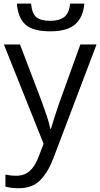

<svg xmlns="http://www.w3.org/2000/svg" viewBox="-20 -775 541 1036"><path d="M1 -535.2H87.9L206.1 -224.6Q221.2 -183.1 233.2 -147.2Q245.1 -111.3 251.5 -79.6H254.9Q261.7 -104 274.4 -143.8Q287.1 -183.6 301.8 -225.1L413.6 -535.2H501L268.1 78.6Q240.2 152.8 197.5 196.8Q154.8 240.7 80.1 240.7Q57.1 240.7 39.6 238Q22 235.4 9.3 231.9V167Q20 169.4 35.4 171.4Q50.8 173.3 67.4 173.3Q112.3 173.3 140.4 147.7Q168.5 122.1 186 76.2L215.3 1ZM435.1 -755.4Q428.7 -681.6 385.7 -643.8Q342.8 -606 251 -606Q156.7 -606 116.7 -642.8Q76.7 -679.7 71.3 -755.4H147.5Q152.8 -701.7 176.3 -682.1Q199.7 -662.6 252.4 -662.6Q299.3 -662.6 326.2 -683.1Q353 -703.6 358.4 -755.4Z"/></svg>

Font: Open Sans
Style: Regular
Weight: 400
Designer: Monotype Design Team
Foundry: Monotype Imaging Inc.
Version: Version 3.000; ttfautohint (v1.8.4)